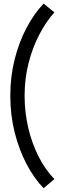

<svg xmlns="http://www.w3.org/2000/svg" viewBox="-20 -860 334 1055"><path d="M219.7 174.3Q167.5 120.6 126 41.7Q84.5 -37.1 60.5 -132.8Q36.6 -228.5 36.6 -334Q36.6 -439 60.5 -533.9Q84.5 -628.9 126 -707.3Q167.5 -785.6 219.7 -840.3L278.8 -792Q233.9 -742.2 196.8 -671.6Q159.7 -601.1 137.5 -515.4Q115.2 -429.7 115.2 -334Q115.2 -242.7 135.3 -157.5Q155.3 -72.3 191.9 0Q228.5 72.3 278.8 124Z"/></svg>

Font: Reddit Sans Condensed Medium
Style: Regular
Weight: 500
Designer: Stephen Hutchings
Foundry: Reddit
Version: Version 1.014